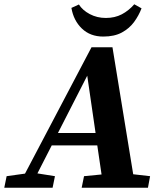

<svg xmlns="http://www.w3.org/2000/svg" viewBox="-49 -878 757 898"><path d="M-29 0 -18 -54 68 -66 379 -657H477L574 -63L653 -54L643 0H333L344 -54L426 -62L406 -198H193L126 -67L208 -54L197 0ZM222 -256H398L359 -524ZM434 -707Q373 -707 334 -744.5Q295 -782 285 -841L320 -857Q337 -830 371 -812Q405 -794 446 -794Q488 -794 520.5 -811Q553 -828 579 -858L613 -839Q600 -805 578 -775Q556 -745 521 -726Q486 -707 434 -707Z"/></svg>

Font: Source Serif Pro
Style: Bold Italic
Weight: 700
Italic angle: -12°
Designer: Frank Grießhammer
Foundry: Adobe Systems Incorporated
Version: Version 3.001;hotconv 1.0.111;makeotfexe 2.5.65597